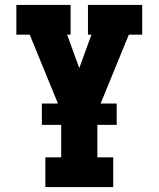

<svg xmlns="http://www.w3.org/2000/svg" viewBox="-20 -540 640 775"><path d="M163 215V95H227V-90L100 -400H46V-520H265V-400H251L300 -265L349 -400H335V-520H554V-400H500L373 -90V95H437V215ZM149 -36V-122H451V-36Z"/></svg>

Font: Iosevka Etoile Heavy
Style: Regular
Weight: 900
Designer: Belleve Invis
Foundry: Belleve Invis
Version: Version 22.1.2; ttfautohint (v1.8.4)